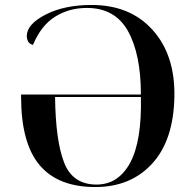

<svg xmlns="http://www.w3.org/2000/svg" viewBox="-20 -745 782 774"><path d="M364 9Q507 9 593.5 -85.5Q680 -180 683 -356Q686 -523 595.5 -624Q505 -725 349 -725Q239 -725 163.5 -686Q88 -647 88 -600Q88 -589 93 -578.5Q98 -568 113 -564Q146 -643 202.5 -678Q259 -713 330 -713Q444 -713 496 -619.5Q548 -526 548 -364H65V-355Q65 -168 139.5 -79.5Q214 9 364 9ZM369 -1Q273 -1 238.5 -89.5Q204 -178 202 -354H548Q552 -176 504.5 -88.5Q457 -1 369 -1Z"/></svg>

Font: Noto Serif Display Semi
Style: Regular
Weight: 600
Designer: Monotype Design Team
Foundry: Monotype Imaging Inc.
Version: Version 1.900